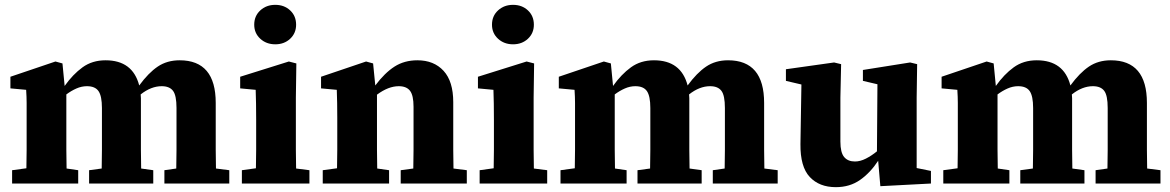

<svg xmlns="http://www.w3.org/2000/svg" viewBox="-20 -758 4834 793"><path d="M30 0V-55L89 -63Q90 -100 90 -140Q90 -180 90 -213V-271Q90 -308 90 -332.5Q90 -357 88 -387L23 -393V-441L209 -504L238 -496L247 -403Q281 -451 321 -480Q361 -509 416 -509Q528 -509 555 -405Q593 -457 631.5 -483Q670 -509 722 -509Q871 -509 871 -333V-213Q871 -179 871 -139Q871 -99 872 -62L927 -55V0H659V-55L708 -62Q709 -99 709 -139Q709 -179 709 -213V-312Q709 -364 694.5 -383Q680 -402 648 -402Q604 -402 561 -368Q562 -361 562 -352.5Q562 -344 562 -336V-213Q562 -179 562 -139Q562 -99 563 -62L613 -55V0H348V-55L400 -62Q401 -99 401 -139.5Q401 -180 401 -214V-312Q401 -361 387 -381.5Q373 -402 339 -402Q317 -402 295.5 -392.5Q274 -383 254 -368V-213Q254 -180 254 -139.5Q254 -99 255 -62L303 -55V0Z M979 0V-55L1037 -63Q1038 -100 1038 -140Q1038 -180 1038 -213V-264Q1038 -302 1037.5 -329.5Q1037 -357 1036 -387L972 -393V-441L1173 -504L1204 -496L1202 -355V-213Q1202 -180 1202 -139.5Q1202 -99 1203 -62L1258 -55V0ZM1117 -575Q1080 -575 1055 -598Q1030 -621 1030 -656Q1030 -692 1055 -715Q1080 -738 1117 -738Q1154 -738 1178.5 -715Q1203 -692 1203 -656Q1203 -621 1178.5 -598Q1154 -575 1117 -575Z M1313 0V-55L1372 -63Q1373 -100 1373 -140Q1373 -180 1373 -213V-271Q1373 -308 1372.5 -332.5Q1372 -357 1371 -387L1306 -393V-441L1492 -504L1521 -496L1530 -405Q1569 -457 1609.5 -483Q1650 -509 1704 -509Q1772 -509 1812 -465.5Q1852 -422 1852 -336V-214Q1852 -180 1852 -139.5Q1852 -99 1853 -62L1908 -55V0H1635V-55L1687 -62Q1688 -99 1688 -139.5Q1688 -180 1688 -214V-317Q1688 -364 1673.5 -383Q1659 -402 1627 -402Q1584 -402 1537 -367V-213Q1537 -180 1537 -139.5Q1537 -99 1538 -62L1587 -55V0Z M1961 0V-55L2019 -63Q2020 -100 2020 -140Q2020 -180 2020 -213V-264Q2020 -302 2019.5 -329.5Q2019 -357 2018 -387L1954 -393V-441L2155 -504L2186 -496L2184 -355V-213Q2184 -180 2184 -139.5Q2184 -99 2185 -62L2240 -55V0ZM2099 -575Q2062 -575 2037 -598Q2012 -621 2012 -656Q2012 -692 2037 -715Q2062 -738 2099 -738Q2136 -738 2160.5 -715Q2185 -692 2185 -656Q2185 -621 2160.5 -598Q2136 -575 2099 -575Z M2295 0V-55L2354 -63Q2355 -100 2355 -140Q2355 -180 2355 -213V-271Q2355 -308 2355 -332.5Q2355 -357 2353 -387L2288 -393V-441L2474 -504L2503 -496L2512 -403Q2546 -451 2586 -480Q2626 -509 2681 -509Q2793 -509 2820 -405Q2858 -457 2896.5 -483Q2935 -509 2987 -509Q3136 -509 3136 -333V-213Q3136 -179 3136 -139Q3136 -99 3137 -62L3192 -55V0H2924V-55L2973 -62Q2974 -99 2974 -139Q2974 -179 2974 -213V-312Q2974 -364 2959.5 -383Q2945 -402 2913 -402Q2869 -402 2826 -368Q2827 -361 2827 -352.5Q2827 -344 2827 -336V-213Q2827 -179 2827 -139Q2827 -99 2828 -62L2878 -55V0H2613V-55L2665 -62Q2666 -99 2666 -139.5Q2666 -180 2666 -214V-312Q2666 -361 2652 -381.5Q2638 -402 2604 -402Q2582 -402 2560.5 -392.5Q2539 -383 2519 -368V-213Q2519 -180 2519 -139.5Q2519 -99 2520 -62L2568 -55V0Z M3616 11 3607 -94Q3575 -45 3532.5 -15Q3490 15 3432 15Q3364 15 3324.5 -27Q3285 -69 3286 -163L3290 -409L3226 -424V-472L3425 -500L3454 -493L3451 -355V-173Q3451 -128 3466.5 -109.5Q3482 -91 3511 -91Q3533 -91 3556.5 -103Q3580 -115 3602 -133L3604 -410L3544 -424V-469L3739 -500L3768 -493L3766 -355V-64L3825 -52V0Z M3876 0V-55L3935 -63Q3936 -100 3936 -140Q3936 -180 3936 -213V-271Q3936 -308 3936 -332.5Q3936 -357 3934 -387L3869 -393V-441L4055 -504L4084 -496L4093 -403Q4127 -451 4167 -480Q4207 -509 4262 -509Q4374 -509 4401 -405Q4439 -457 4477.5 -483Q4516 -509 4568 -509Q4717 -509 4717 -333V-213Q4717 -179 4717 -139Q4717 -99 4718 -62L4773 -55V0H4505V-55L4554 -62Q4555 -99 4555 -139Q4555 -179 4555 -213V-312Q4555 -364 4540.5 -383Q4526 -402 4494 -402Q4450 -402 4407 -368Q4408 -361 4408 -352.5Q4408 -344 4408 -336V-213Q4408 -179 4408 -139Q4408 -99 4409 -62L4459 -55V0H4194V-55L4246 -62Q4247 -99 4247 -139.5Q4247 -180 4247 -214V-312Q4247 -361 4233 -381.5Q4219 -402 4185 -402Q4163 -402 4141.5 -392.5Q4120 -383 4100 -368V-213Q4100 -180 4100 -139.5Q4100 -99 4101 -62L4149 -55V0Z"/></svg>

Font: Source Serif 4 SmText
Style: Bold
Weight: 700
Designer: Frank Grießhammer
Foundry: Adobe
Version: Version 4.005;hotconv 1.1.0;makeotfexe 2.6.0